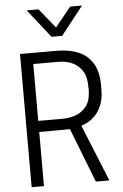

<svg xmlns="http://www.w3.org/2000/svg" viewBox="-65 -1075 715 1120"><g transform="rotate(-5 292.0 -515.0)"><path d="M529 0H450L326 -318Q308 -317 146 -317V0H74V-780H290Q362 -780 415.5 -757.5Q469 -735 499 -686Q529 -637 529 -558Q529 -524 527.5 -501.5Q526 -479 519 -457Q488 -361 394 -332ZM292 -382Q324 -382 361.5 -393.5Q399 -405 427 -439Q455 -473 455 -541Q455 -608 439 -637Q396 -715 292 -715H146V-382ZM459 -864ZM328 -864H266L135 -1030H204L297 -916L390 -1030H459Z"/></g></svg>

Font: Tanohe Sans
Style: Regular
Weight: 400
Designer: Village Type and Design LLC & Cristiano Sobral
Foundry: Cooper Hewitt Smithsonian Design Museum
Version: Version 1.00;September 29, 2021;FontCreator 13.0.0.2655 64-b